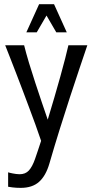

<svg xmlns="http://www.w3.org/2000/svg" viewBox="-20 -888 441 921"><path d="M79.6 13.2Q57.6 13.2 40.5 11Q23.4 8.8 19 7.8V-61.5Q21.5 -60.5 27.1 -59.1Q32.7 -57.6 40.3 -56.2Q47.9 -54.7 56.6 -53.5Q65.4 -52.2 73.7 -52.2Q102.1 -52.2 118.4 -70.1Q134.8 -87.9 147.9 -125Q154.8 -145 162.1 -166.7Q169.4 -188.5 177.2 -212.4Q164.6 -250 149.7 -291Q134.8 -332 119.1 -373.8Q103.5 -415.5 87.9 -456.8Q72.3 -498 57.4 -536.6Q42.5 -575.2 29.1 -609.4Q15.6 -643.6 4.9 -670.9H95.7Q105 -633.3 119.1 -586.4Q133.3 -539.6 149.2 -491.2Q165 -442.9 180.7 -396.7Q196.3 -350.6 209 -314Q225.1 -367.2 240.7 -420.4Q256.3 -473.6 269.5 -521.2Q282.7 -568.8 292.7 -607.7Q302.7 -646.5 308.1 -670.9H398.9Q382.8 -623 361.3 -559.6Q339.8 -496.1 315.7 -422.1Q291.5 -348.1 266.1 -266.8Q240.7 -185.5 216.8 -103Q199.7 -44.4 167.2 -15.6Q134.8 13.2 79.6 13.2ZM250 -732.9 203.1 -813.5 156.2 -732.9H106.4L167.5 -867.7H239.3L300.3 -732.9Z"/></svg>

Font: Crushed
Style: Regular
Weight: 400
Width: 3
Designer: Astigmatic (AOETI)
Foundry: Astigmatic (AOETI)
Version: Version 001.000